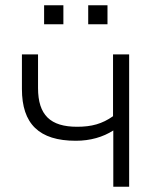

<svg xmlns="http://www.w3.org/2000/svg" viewBox="-20 -707 593 727"><path d="M409 -213V0H469V-501H408V-267C367 -238 327 -227 272 -227C171 -227 124 -271 124 -374V-501H63V-370C63 -238 128 -174 267 -174C322 -174 370 -188 409 -213ZM314 -615H387V-687H314ZM147 -615H220V-687H147Z"/></svg>

Font: Poppy and Pepper Light
Style: Regular
Weight: 300
Designer: Thy Ha
Foundry: Thy Ha
Version: Version 0.001;Glyphs 3.2 (3227)